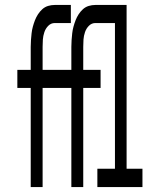

<svg xmlns="http://www.w3.org/2000/svg" viewBox="-20 -755 640 775"><path d="M104 0V-400H50V-473H104V-566Q104 -580 105 -593.5Q106 -607 107.5 -620.5Q109 -634 112.5 -647Q116 -660 121 -673Q126 -686 133.5 -697.5Q141 -709 151 -718Q161 -727 174 -731Q187 -735 201 -735H266V-662H201Q186 -662 175 -651Q164 -640 159 -625Q154 -610 153 -595.5Q152 -581 152 -566V-473H266V-400H152V0ZM268 0V-400H214V-473H268V-566Q268 -580 269 -593.5Q270 -607 271.5 -620.5Q273 -634 276.5 -647Q280 -660 285 -673Q290 -686 297.5 -697.5Q305 -709 315 -718Q325 -727 338 -731Q351 -735 365 -735H430V-662H365Q350 -662 339 -651Q328 -640 323 -625Q318 -610 317 -595.5Q316 -581 316 -566V-473H386V-400H316V0ZM373 0V-74H444V-662H380V-735H491V-74H555V0Z"/></svg>

Font: Iosevka Extended
Style: Regular
Weight: 400
Width: 7
Monospace: yes
Designer: Belleve Invis
Foundry: Belleve Invis
Version: Version 32.5.0; ttfautohint (v1.8.4)